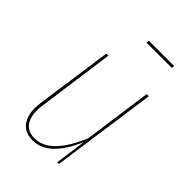

<svg xmlns="http://www.w3.org/2000/svg" viewBox="-210 -791 892 892"><g transform="rotate(45 236.0 -345.5)"><path d="M393.1 -686.5H226.6L228.5 -700.2H394.5ZM172.4 9.3Q119.1 9.3 93.5 -30.5Q67.9 -70.3 77.6 -140.1L130.9 -518.1H144.5L92.3 -140.1Q83 -74.7 104.2 -39.3Q125.5 -3.9 172.4 -3.9Q227.1 -3.9 271.5 -51Q315.9 -98.1 350.1 -182.1L396.5 -518.1H410.6L337.9 0H326.7L347.7 -154.3Q279.3 9.3 172.4 9.3Z"/></g></svg>

Font: Fira Sans Compressed Hair
Style: Italic
Weight: 100
Width: 3
Italic angle: -8°
Designer: Carrois Corporate & Edenspiekermann AG
Foundry: Carrois Corporate GbR & Edenspiekermann AG
Version: Version 4.203;PS 004.203;hotconv 1.0.88;makeotf.lib2.5.64775